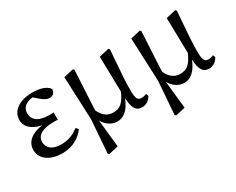

<svg xmlns="http://www.w3.org/2000/svg" viewBox="-98 -940 1908 1553"><g transform="rotate(-30 856.0 -163.0)"><path d="M430 -111C376 -71 329 -53 263 -53C185 -53 139 -89 139 -147C139 -196 174 -242 311 -242C316 -242 326 -241 339 -240V-308C329 -307 311 -307 301 -307C198 -307 150 -346 150 -410C150 -466 199 -496 253 -499L296 -462C327 -436 349 -425 372 -425C404 -425 425 -451 424 -479C395 -520 335 -534 268 -534C141 -534 68 -473 68 -393C68 -336 109 -284 206 -265C104 -250 45 -201 45 -126C45 -36 131 14 238 14C337 14 406 -32 449 -89Z M1062 -65C1048 -58 1031 -54 1016 -54C981 -54 968 -72 967 -139C965 -216 972 -302 989 -523L979 -533L888 -512L895 -183C856 -90 815 -66 759 -66C716 -66 672 -84 639 -153C641 -239 649 -337 658 -523L648 -533L557 -512L574 -108L551 200L563 208L651 188L624 -69C653 -15 704 14 750 14C812 14 862 -30 897 -119C901 -33 922 14 981 14C1023 14 1053 -10 1070 -42Z M1687 -65C1673 -58 1656 -54 1641 -54C1606 -54 1593 -72 1592 -139C1590 -216 1597 -302 1614 -523L1604 -533L1513 -512L1520 -183C1481 -90 1440 -66 1384 -66C1341 -66 1297 -84 1264 -153C1266 -239 1274 -337 1283 -523L1273 -533L1182 -512L1199 -108L1176 200L1188 208L1276 188L1249 -69C1278 -15 1329 14 1375 14C1437 14 1487 -30 1522 -119C1526 -33 1547 14 1606 14C1648 14 1678 -10 1695 -42Z"/></g></svg>

Font: Noto Serif SC Medium
Style: Regular
Weight: 500
Designer: Ryoko NISHIZUKA 西塚涼子 (kana & ideographs); Frank Grießhammer (Latin, Greek & Cyrillic); Wenlong ZHANG 张文龙 (bopomofo); San
Foundry: Adobe Systems Incorporated
Version: Version 1.001;PS 1.001;hotconv 16.6.54;makeotf.lib2.5.65590